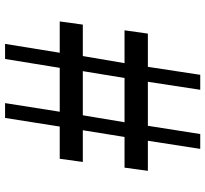

<svg xmlns="http://www.w3.org/2000/svg" viewBox="-46 -764 810 757"><g transform="rotate(-90 358.5 -385.0)"><path d="M182.5 -206.5H64L76.5 -298.5H197.5L224 -463H99L111.5 -554H238.5L272.5 -769.5H331L297 -554H470L505 -769.5H564.5L529.5 -554H653L640.5 -463H516.5L488.5 -298.5H618L605 -206.5H474L442.5 0H383.5L415 -206.5H241.5L209 0H150.5ZM430 -298.5 457 -463H283L255.5 -298.5Z"/></g></svg>

Font: Merriweather 20pt
Style: Bold
Weight: 700
Version: Version 2.100